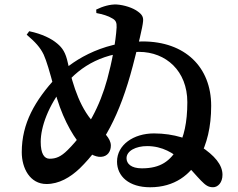

<svg xmlns="http://www.w3.org/2000/svg" viewBox="-20 -807 1040 839"><path d="M636 11.3C743.2 11.3 812.1 -44 850.4 -114.8C884.4 -178.9 902.8 -251.2 902.8 -344.7C902.8 -513.7 788.8 -625.9 603.3 -625.9C418 -625.9 282.2 -532.3 226 -469.5C132.6 -366.8 75.1 -269 75.1 -141.8C75.1 -71.8 111 -2.9 183.1 -2.9C237.5 -2.9 286.4 -31.2 328.5 -71.2C430.5 -171.1 503.1 -301.2 560.4 -519.3C585.5 -616.6 603 -687.6 605.1 -713.1C607.2 -731.4 601.4 -742.8 583.5 -755.9C560.8 -773.4 520.8 -785.6 488.9 -787.4C461.5 -788.4 429.9 -779.7 400.3 -765.1L401.1 -750C427.8 -744.9 453 -737.8 470.9 -726.5C485.5 -718.5 490.6 -708.9 489.6 -687.4C485.9 -624.1 468.8 -534.2 448.7 -461.1C416.9 -345 362.2 -237.1 275.4 -151.1C246.2 -122 224.4 -113.4 196.8 -113.4C172.8 -113.4 157.9 -136.1 157.9 -187.2C157.9 -252.1 191.1 -345.7 260.6 -431.8C333.2 -522.2 438.4 -580.6 587.8 -580.3C705.1 -580 798.6 -497.1 798.6 -360.6C798.6 -269.5 782.9 -208.4 759.2 -164.4C724.6 -103.2 681.8 -71.4 599.9 -71.4C552.4 -71.4 532.9 -92.3 532.9 -115.6C532.9 -148 574.1 -168.6 622.9 -168.6C690 -168.6 738.6 -137.7 776.6 -103.3C812.9 -70.4 833.7 -42.8 857.9 -18.2C878.6 2.8 890.1 11.2 911.1 11.2C932 11.2 952.2 -8.8 952.2 -43.2C952.2 -87.1 917.6 -127.7 856.6 -167.6C813.7 -198.2 740.8 -224 652.8 -224C563.5 -224 491.4 -174.1 491.4 -100.9C491.4 -36.5 543.6 11.3 636 11.3ZM421.3 -121.6C449.9 -123.1 464.4 -145 464.4 -170.8C464.4 -204.1 429.7 -232.2 402 -258.5C333 -323.7 299.2 -429 276.2 -533.3C267 -576.1 253.5 -597.4 230 -616.8C204.7 -638.4 164.2 -658.6 107.7 -670.6L96.6 -655.4C133.6 -623.8 155.8 -600 171 -568.1C183.3 -540.5 196.2 -497.7 217.4 -417.6C245.5 -306.8 291.8 -221 333.8 -171.7C362.7 -137.6 395 -120.2 421.3 -121.6Z"/></svg>

Font: Source Han Serif CN VF
Style: Regular
Weight: 250
Designer: Ryoko NISHIZUKA 西塚涼子 (kana & ideographs); Frank Grießhammer (Latin, Greek & Cyrillic); Wenlong ZHANG 张文龙 (bopomofo); San
Foundry: Adobe
Version: Version 2.002;hotconv 1.1.0;makeotfexe 2.6.0